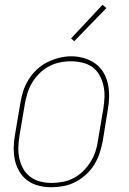

<svg xmlns="http://www.w3.org/2000/svg" viewBox="-20 -777 540 805"><path d="M195 8Q168 8 142 1.5Q116 -5 95.5 -20Q75 -35 61.5 -57.5Q48 -80 42.5 -105.5Q37 -131 37.5 -158.5Q38 -186 43 -213L65 -343Q69 -369 77 -394Q85 -419 99 -442Q113 -465 133.5 -484.5Q154 -504 178 -516Q202 -528 228 -534.5Q254 -541 279 -541Q306 -541 332 -533.5Q358 -526 379 -511Q400 -496 413.5 -473.5Q427 -451 432.5 -425Q438 -399 437.5 -371.5Q437 -344 432 -317L411 -187Q406 -161 398 -136Q390 -111 376 -88Q362 -65 341.5 -46Q321 -27 297 -14.5Q273 -2 247 3Q221 8 196 8Q196 8 195.5 8Q195 8 195 8ZM196 -10Q219 -10 243 -14.5Q267 -19 289 -30.5Q311 -42 329 -60Q347 -78 360 -99Q373 -120 380.5 -143Q388 -166 391 -190L413 -320Q417 -344 418 -369Q419 -394 414 -417Q409 -440 397.5 -461Q386 -482 367.5 -495.5Q349 -509 325 -514.5Q301 -520 277 -520Q253 -520 229.5 -515Q206 -510 184.5 -498.5Q163 -487 145 -469Q127 -451 114.5 -430Q102 -409 95 -386Q88 -363 84 -340L62 -210Q58 -186 57 -161.5Q56 -137 61 -113.5Q66 -90 77 -70Q88 -50 106.5 -36Q125 -22 148.5 -16Q172 -10 196 -10ZM291 -604 278 -616 410 -757 426 -743Z"/></svg>

Font: Iosevka Curly Thin Oblique
Style: Regular
Weight: 100
Italic angle: -9°
Monospace: yes
Designer: Belleve Invis
Foundry: Belleve Invis
Version: Version 11.1.0; ttfautohint (v1.8.3)